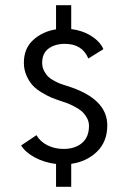

<svg xmlns="http://www.w3.org/2000/svg" viewBox="-20 -720 490 740"><path d="M196 0V-88Q151 -93.5 114.5 -113Q78 -132.5 61.5 -159.5L120.5 -199Q135 -174 163 -160Q191 -146 225.5 -146Q269 -146 296 -168.8Q323 -191.5 323 -235Q323 -252 314.2 -267Q305.5 -282 294.5 -291.5Q283.5 -301 265.8 -310Q248 -319 237.8 -322.8Q227.5 -326.5 212 -331.5Q192.5 -338 178.5 -343.8Q164.5 -349.5 142.5 -362.5Q120.5 -375.5 106.8 -390Q93 -404.5 82.5 -427.8Q72 -451 72 -478Q72 -533 107.8 -565.8Q143.5 -598.5 196 -607V-700H254.5V-608Q298.5 -602.5 332.5 -580.8Q366.5 -559 378.5 -530.5L320.5 -494.5Q297 -551 230 -551Q192.5 -551 167.5 -533Q142.5 -515 142.5 -477.5Q142.5 -461 149.8 -447Q157 -433 166.2 -424.2Q175.5 -415.5 190.2 -407.8Q205 -400 214 -396.8Q223 -393.5 236 -389.5Q393.5 -341.5 393.5 -237Q393.5 -174 353.8 -135.5Q314 -97 254.5 -88.5V0Z"/></svg>

Font: League Mono Condensed Light
Style: Regular
Weight: 300
Width: 1
Designer: Tyler Finck
Foundry: The League of Moveable Type / Tyler Finck
Version: Version 2.210